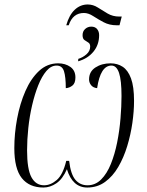

<svg xmlns="http://www.w3.org/2000/svg" viewBox="-20 -828 657 858"><path d="M276 -715Q289 -761 314 -784.5Q339 -808 372 -808Q396 -808 417 -794.5Q438 -781 461 -767.5Q484 -754 513 -754H524L514 -715H502Q469 -715 443.5 -728.5Q418 -742 396.5 -756Q375 -770 355 -770Q305 -770 287 -715ZM330 -565Q350 -571 366.5 -585.5Q383 -600 383 -620Q383 -633 374.5 -638Q366 -643 357.5 -649Q349 -655 349 -671Q349 -688 360.5 -698.5Q372 -709 388 -709Q405 -709 414 -698Q423 -687 423 -671Q423 -628 397.5 -597Q372 -566 329 -554ZM174 10Q111 10 77.5 -32Q44 -74 44 -166Q44 -231 56.5 -298Q69 -365 93.5 -421Q118 -477 154.5 -511Q191 -545 240 -545Q272 -545 294.5 -529Q317 -513 317 -482Q317 -456 303.5 -445.5Q290 -435 274 -434Q274 -484 266 -509.5Q258 -535 233 -535Q208 -535 187.5 -511Q167 -487 151 -447Q135 -407 123.5 -357.5Q112 -308 106.5 -256Q101 -204 101 -156Q101 -72 120.5 -36Q140 0 177 0Q206 0 233.5 -23.5Q261 -47 276 -109H289Q296 -49 317 -24.5Q338 0 371 0Q406 0 432 -26Q458 -52 475.5 -95.5Q493 -139 503.5 -191.5Q514 -244 518.5 -298.5Q523 -353 523 -399Q523 -469 512 -502Q501 -535 478 -535Q429 -535 414 -434Q396 -436 387 -447.5Q378 -459 378 -473Q378 -508 406.5 -526.5Q435 -545 474 -545Q505 -545 528.5 -529.5Q552 -514 565.5 -477.5Q579 -441 579 -377Q579 -331 571.5 -278.5Q564 -226 548.5 -175Q533 -124 508.5 -82Q484 -40 449.5 -15Q415 10 370 10Q304 10 279 -72Q260 -28 232 -9Q204 10 174 10Z"/></svg>

Font: Noto Serif Display ExtraCondensed Light
Style: Italic
Weight: 300
Width: 2
Italic angle: -12°
Designer: Monotype Design Team
Foundry: Monotype Imaging Inc.
Version: Version 2.009